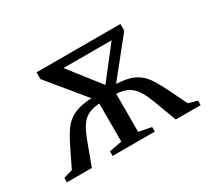

<svg xmlns="http://www.w3.org/2000/svg" viewBox="-96 -628 883 798"><g transform="rotate(-30 345.5 -229.5)"><path d="M666 0H546.9L504.9 -111.8Q483.4 -169.4 456.8 -191.7Q430.2 -213.9 385.7 -216.3V-33.7L446.3 -22V0H243.7V-22L304.7 -33.7V-216.3Q259.8 -213.9 233.9 -192.9Q208 -171.9 185.5 -111.8L144 0H24.4V-21.5L67.4 -33.7L106.4 -113.8Q137.7 -178.7 159.4 -202.6Q181.2 -226.6 210.7 -238Q240.2 -249.5 287.1 -252L143.6 -426.8V-459H545.9V-426.8L405.8 -252Q451.7 -250 480.5 -238.8Q509.3 -227.5 530.3 -204.6Q551.3 -181.6 584.5 -113.8L623.5 -33.7L666 -21.5ZM365.2 -270.5 480.5 -418.5H249.5Z"/></g></svg>

Font: Liberation Serif
Style: Regular
Weight: 400
Designer: Steve Matteson
Foundry: Ascender Corporation
Version: Version 2.1.5